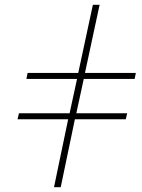

<svg xmlns="http://www.w3.org/2000/svg" viewBox="-20 -780 590 800"><path d="M205 0 264 -283H53L59 -308H270L301 -451H90L95 -476H306L367 -760H395L334 -476H546L541 -451H329L298 -308H510L504 -283H292L233 0Z"/></svg>

Font: Noto Serif Thin
Style: Italic
Weight: 100
Italic angle: -12°
Designer: Monotype Design Team
Foundry: Monotype Imaging Inc.
Version: Version 2.014; ttfautohint (v1.8.4.7-5d5b)